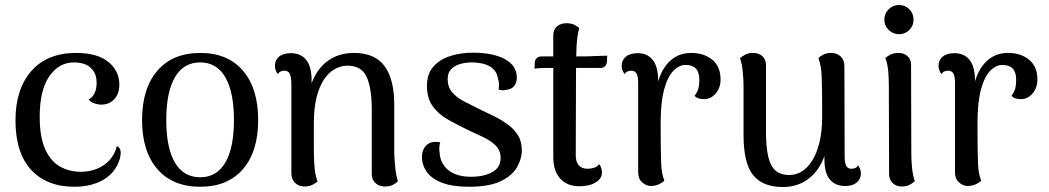

<svg xmlns="http://www.w3.org/2000/svg" viewBox="-20 -735 4202 769"><path d="M278 13Q167 13 104.5 -55Q42 -123 42 -253Q42 -378 105.5 -450.5Q169 -523 285 -523Q370 -523 414 -487Q458 -451 458 -396Q458 -360 438 -338Q418 -316 386 -316Q372 -316 357.5 -321Q343 -326 335 -337Q351 -345 359 -362Q367 -379 367 -403Q367 -432 354.5 -450.5Q342 -469 322 -477Q302 -485 276 -485Q216 -485 177.5 -429.5Q139 -374 139 -267Q139 -187 160.5 -138.5Q182 -90 219.5 -68.5Q257 -47 303 -47Q339 -47 368.5 -59Q398 -71 419 -94Q440 -117 448 -150Q458 -146 462 -134Q466 -122 459 -96Q442 -43 394 -15Q346 13 278 13Z M782 13Q672 13 610.5 -57.5Q549 -128 549 -254Q549 -381 610.5 -452Q672 -523 782 -523Q892 -523 953 -452Q1014 -381 1014 -254Q1014 -128 953 -57.5Q892 13 782 13ZM782 -25Q848 -25 882.5 -84Q917 -143 917 -254Q917 -366 882.5 -425.5Q848 -485 782 -485Q715 -485 680.5 -425.5Q646 -366 646 -254Q646 -143 680.5 -84Q715 -25 782 -25Z M1200 12Q1177 12 1162 -2.5Q1147 -17 1147 -42V-401Q1146 -429 1140 -440.5Q1134 -452 1119 -452Q1114 -452 1106 -449.5Q1098 -447 1093 -438Q1081 -454 1081 -471Q1081 -494 1097.5 -508Q1114 -522 1145 -522Q1185 -522 1206.5 -495Q1228 -468 1228 -414V-352L1212 -331Q1219 -391 1243 -434Q1267 -477 1306.5 -500Q1346 -523 1398 -523Q1481 -523 1520 -470.5Q1559 -418 1559 -316V-120Q1560 -95 1563 -64Q1566 -33 1574 -9Q1565 0 1552.5 6Q1540 12 1522 12Q1499 12 1484 -1.5Q1469 -15 1469 -38V-304Q1468 -386 1447.5 -429Q1427 -472 1371 -472Q1347 -472 1323 -459.5Q1299 -447 1279.5 -419.5Q1260 -392 1248.5 -347.5Q1237 -303 1237 -240Q1237 -182 1237 -144Q1237 -106 1238.5 -81.5Q1240 -57 1243 -40.5Q1246 -24 1252 -8Q1246 -3 1232.5 4.5Q1219 12 1200 12Z M1858 13Q1792 13 1750.5 -3Q1709 -19 1689.5 -46.5Q1670 -74 1670 -107Q1670 -124 1677 -138.5Q1684 -153 1699.5 -161.5Q1715 -170 1743 -165Q1740 -154 1739.5 -143.5Q1739 -133 1741 -121Q1744 -79 1776.5 -53Q1809 -27 1867 -27Q1918 -27 1951.5 -45.5Q1985 -64 1985 -102Q1985 -133 1965 -152.5Q1945 -172 1914 -186.5Q1883 -201 1849 -217Q1810 -236 1773.5 -256.5Q1737 -277 1713.5 -309Q1690 -341 1690 -391Q1690 -439 1715.5 -468Q1741 -497 1783 -510.5Q1825 -524 1873 -524Q1955 -524 2002.5 -498Q2050 -472 2050 -424Q2050 -406 2040.5 -392Q2031 -378 2007 -375Q1999 -373 1992 -373.5Q1985 -374 1977 -376Q1979 -387 1978.5 -399Q1978 -411 1974 -421Q1970 -452 1942.5 -468.5Q1915 -485 1870 -485Q1845 -485 1822.5 -478.5Q1800 -472 1786.5 -457.5Q1773 -443 1773 -419Q1773 -387 1790.5 -366Q1808 -345 1837.5 -329.5Q1867 -314 1900 -298Q1930 -284 1960 -269Q1990 -254 2015 -235.5Q2040 -217 2055 -192.5Q2070 -168 2070 -133Q2070 -99 2050.5 -65Q2031 -31 1985 -9Q1939 13 1858 13Z M2301 11Q2251 11 2223.5 -20Q2196 -51 2196 -106V-593Q2196 -617 2211 -629.5Q2226 -642 2249 -642Q2269 -642 2282 -635Q2295 -628 2300 -622Q2291 -590 2289 -545.5Q2287 -501 2287 -427L2286 -113Q2286 -87 2298 -73Q2310 -59 2334 -59Q2347 -59 2360.5 -63.5Q2374 -68 2379 -78Q2386 -70 2388.5 -61Q2391 -52 2391 -44Q2391 -20 2366 -4.5Q2341 11 2301 11ZM2121 -460 2122 -485Q2123 -497 2130.5 -503Q2138 -509 2148 -509H2320Q2324 -509 2337 -509.5Q2350 -510 2366 -510.5Q2382 -511 2395 -511.5Q2408 -512 2412 -512L2411 -488Q2410 -476 2403 -469.5Q2396 -463 2386 -463H2181Q2171 -463 2151 -462.5Q2131 -462 2121 -460Z M2588 10Q2568 10 2552 -4.5Q2536 -19 2536 -44V-401Q2536 -429 2529.5 -440.5Q2523 -452 2508 -452Q2503 -452 2495 -449.5Q2487 -447 2482 -438Q2470 -454 2470 -471Q2470 -494 2486.5 -508Q2503 -522 2534 -522Q2574 -522 2595.5 -493.5Q2617 -465 2616 -407V-349L2604 -351Q2615 -436 2652.5 -479.5Q2690 -523 2748 -523Q2800 -523 2833 -495.5Q2866 -468 2866 -417Q2866 -383 2847 -361Q2828 -339 2803 -338Q2775 -337 2762 -351Q2775 -369 2778 -383.5Q2781 -398 2781 -415Q2781 -446 2767 -460.5Q2753 -475 2726 -475Q2700 -475 2677 -451.5Q2654 -428 2640 -376.5Q2626 -325 2626 -240Q2626 -183 2626.5 -145.5Q2627 -108 2628 -83.5Q2629 -59 2632 -42.5Q2635 -26 2641 -11Q2635 -5 2621.5 2Q2608 9 2588 10Z M3310 -523Q3332 -523 3347 -509Q3362 -495 3362 -469L3363 -110Q3363 -82 3369.5 -70.5Q3376 -59 3390 -59Q3396 -59 3404 -61.5Q3412 -64 3417 -73Q3428 -57 3428 -40Q3428 -18 3411.5 -4Q3395 10 3365 10Q3325 10 3303.5 -16.5Q3282 -43 3282 -97V-160L3297 -180Q3291 -120 3267 -76.5Q3243 -33 3204.5 -9.5Q3166 14 3115 14Q3035 14 2996.5 -33.5Q2958 -81 2958 -195V-391Q2958 -417 2955 -447.5Q2952 -478 2944 -502Q2953 -510 2965.5 -516.5Q2978 -523 2996 -523Q3019 -523 3033.5 -510Q3048 -497 3048 -473V-207Q3048 -146 3057 -107.5Q3066 -69 3086.5 -51.5Q3107 -34 3142 -34Q3166 -34 3189 -47Q3212 -60 3231 -88.5Q3250 -117 3261.5 -162Q3273 -207 3273 -271Q3273 -329 3272.5 -367Q3272 -405 3271 -429.5Q3270 -454 3266.5 -470.5Q3263 -487 3258 -503Q3264 -509 3277 -516Q3290 -523 3310 -523Z M3581 -598Q3557 -598 3539.5 -615Q3522 -632 3522 -656Q3522 -681 3539.5 -698Q3557 -715 3581 -715Q3605 -715 3622 -698Q3639 -681 3639 -656Q3639 -632 3622 -615Q3605 -598 3581 -598ZM3630 -120Q3630 -91 3633 -62Q3636 -33 3644 -9Q3638 -3 3624.5 4.5Q3611 12 3592 12Q3570 12 3555.5 -1.5Q3541 -15 3541 -38L3540 -391Q3540 -421 3537.5 -450Q3535 -479 3526 -503Q3533 -509 3546 -516Q3559 -523 3578 -523Q3600 -523 3614.5 -510.5Q3629 -498 3629 -474Z M3857 10Q3837 10 3821 -4.5Q3805 -19 3805 -44V-401Q3805 -429 3798.5 -440.5Q3792 -452 3777 -452Q3772 -452 3764 -449.5Q3756 -447 3751 -438Q3739 -454 3739 -471Q3739 -494 3755.5 -508Q3772 -522 3803 -522Q3843 -522 3864.5 -493.5Q3886 -465 3885 -407V-349L3873 -351Q3884 -436 3921.5 -479.5Q3959 -523 4017 -523Q4069 -523 4102 -495.5Q4135 -468 4135 -417Q4135 -383 4116 -361Q4097 -339 4072 -338Q4044 -337 4031 -351Q4044 -369 4047 -383.5Q4050 -398 4050 -415Q4050 -446 4036 -460.5Q4022 -475 3995 -475Q3969 -475 3946 -451.5Q3923 -428 3909 -376.5Q3895 -325 3895 -240Q3895 -183 3895.5 -145.5Q3896 -108 3897 -83.5Q3898 -59 3901 -42.5Q3904 -26 3910 -11Q3904 -5 3890.5 2Q3877 9 3857 10Z"/></svg>

Font: Arima Medium
Style: Regular
Weight: 500
Designer: Joana Correia and Natanael Gama
Foundry: NDISCOVER
Version: Version 1.101;gftools[0.9.23]